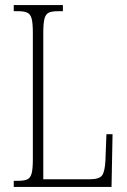

<svg xmlns="http://www.w3.org/2000/svg" viewBox="-20 -734 499 754"><path d="M34 0V-24H53Q76 -24 88 -30Q100 -36 104.5 -54Q109 -72 109 -108V-605Q109 -642 104.5 -660Q100 -678 87.5 -684Q75 -690 52 -690H34V-714H227V-690H207Q183 -690 171 -684Q159 -678 154.5 -660Q150 -642 150 -606V-30H332Q371 -30 381.5 -46Q392 -62 394 -104L398 -207H422L418 0Z"/></svg>

Font: Noto Serif Ethiopic ExtraCondensed ExtraLight
Style: Regular
Weight: 200
Width: 2
Designer: Monotype Design Team
Foundry: Monotype Imaging Inc.
Version: Version 2.102; ttfautohint (v1.8.4.7-5d5b)